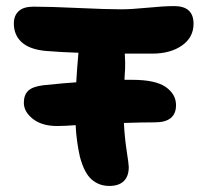

<svg xmlns="http://www.w3.org/2000/svg" viewBox="-20 -632 669 637"><path d="M169.9 -213.9Q119.1 -213.9 89.1 -237.5Q59.1 -261.2 59.1 -291Q59.1 -316.9 73.5 -330.8Q87.9 -344.7 123 -349.1Q197.8 -356.9 232.9 -358.9Q235.8 -407.7 240.2 -457Q189 -458.5 132.8 -462.9Q78.6 -467.8 52.2 -491.7Q25.9 -515.6 25.9 -554.2Q25.9 -580.1 42 -595Q58.1 -609.9 90.8 -609.9Q145.5 -609.9 239.3 -605.5Q333 -601.1 381.8 -601.1Q415.5 -601.1 469.5 -606.4Q523.4 -611.8 558.1 -611.8Q622.1 -611.8 622.1 -553.2Q622.1 -507.8 583.7 -481Q545.4 -454.1 484.9 -454.1H394Q396 -422.9 395 -401.9Q393.1 -377.4 393.1 -367.2H418Q496.1 -367.2 530 -343.3Q564 -319.3 564 -283.2Q564 -226.1 494.1 -226.1Q452.6 -226.1 391.1 -224.1Q393.6 -174.3 400.4 -130.6Q407.2 -86.9 407.2 -78.1Q407.2 -46.9 390.6 -31Q374 -15.1 342.8 -15.1Q308.1 -15.1 283.7 -36.9Q259.3 -58.6 245.1 -111.8Q233.4 -164.1 231 -216.8Q193.8 -213.9 169.9 -213.9Z"/></svg>

Font: Shantell Sans Irregular Bouncy
Style: Bold
Weight: 700
Designer: Stephen Nixon, Anya Danilova, Shantell Martin
Foundry: Arrow Type
Version: Version 1.006;[9816181b4]